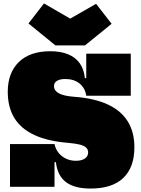

<svg xmlns="http://www.w3.org/2000/svg" viewBox="-20 -1083 815 1113"><path d="M473 -820H301L145 -947L235 -1063L387 -975L537 -1061L627 -945ZM505 10Q412 10 362.5 -27.2Q313 -64.5 304 -143H281L296 -248Q304.5 -205.5 338.8 -178.2Q373 -151 420 -151Q453 -151 472 -164Q491 -177 491 -200Q491 -216.5 479.2 -227.5Q467.5 -238.5 441.8 -245Q416 -251.5 374 -255Q256.5 -264.5 179 -300.5Q101.5 -336.5 63.2 -399Q25 -461.5 25 -551Q25 -660.5 89 -723.2Q153 -786 272 -786Q332 -786 375 -768.2Q418 -750.5 442.5 -715.8Q467 -681 472 -630H495L480 -528Q473.5 -573 441 -599Q408.5 -625 358 -625Q328 -625 310.5 -614.5Q293 -604 293 -583Q293 -568 303.8 -555.5Q314.5 -543 340 -534.2Q365.5 -525.5 410 -522Q526 -513.5 603.5 -478Q681 -442.5 720 -380.2Q759 -318 759 -229Q759 -113 694.8 -51.5Q630.5 10 505 10ZM38 0V-248H296V0ZM480 -528V-772H738V-528Z"/></svg>

Font: Hepta Slab Black
Style: Regular
Weight: 900
Designer: Michael LaGattuta
Foundry: Michael LaGattuta
Version: Version 1.102